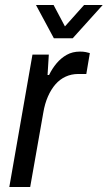

<svg xmlns="http://www.w3.org/2000/svg" viewBox="-20 -743 428 763"><path d="M17 0 109 -526H174L169 -445H175Q187 -470 204.5 -491Q222 -512 245 -525Q268 -538 298 -538Q311 -538 321 -536Q331 -534 337 -532L323 -449H291Q264 -449 241 -438.5Q218 -428 200.5 -408Q183 -388 170.5 -359.5Q158 -331 152 -295L100 0ZM388 -723 269 -591H194L123 -723H193L253 -610H213L314 -723Z"/></svg>

Font: Archivo SemiCondensed
Style: Italic
Weight: 400
Width: 4
Italic angle: -10°
Designer: Hector Gatti
Foundry: Omnibus-Type
Version: Version 2.001